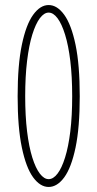

<svg xmlns="http://www.w3.org/2000/svg" viewBox="-20 -731 386 762"><path d="M173 11Q139.5 11 111.5 -27.2Q83.5 -65.5 66.8 -145.2Q50 -225 50 -349Q50 -473.5 66.8 -553.5Q83.5 -633.5 111.5 -672.2Q139.5 -711 173 -711Q207 -711 235 -672.2Q263 -633.5 279.8 -553.5Q296.5 -473.5 296.5 -349Q296.5 -225 279.8 -145.2Q263 -65.5 235 -27.2Q207 11 173 11ZM173 -20Q191.5 -20 208.2 -41.8Q225 -63.5 238.2 -105.8Q251.5 -148 259 -209.2Q266.5 -270.5 266.5 -349Q266.5 -428 259 -489.5Q251.5 -551 238.2 -593.8Q225 -636.5 208.2 -658.8Q191.5 -681 173 -681Q155 -681 138.2 -658.8Q121.5 -636.5 108.2 -593.8Q95 -551 87.5 -489.5Q80 -428 80 -349Q80 -270.5 87.5 -209.2Q95 -148 108.2 -105.8Q121.5 -63.5 138.2 -41.8Q155 -20 173 -20Z"/></svg>

Font: Imbue Thin 10pt Thin
Style: Regular
Weight: 250
Version: Version 1.102